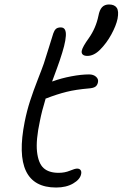

<svg xmlns="http://www.w3.org/2000/svg" viewBox="-20 -857 550 862"><path d="M372.1 -606Q357.9 -606 351.3 -612.3Q344.7 -618.7 347.2 -629.9Q351.1 -647.5 378.9 -686Q410.6 -731 421.9 -786.1Q426.8 -812.5 438.2 -824.7Q449.7 -836.9 469.2 -836.9Q494.1 -836.9 504.2 -822Q514.2 -807.1 507.8 -772.9Q501.5 -742.2 480 -702.6Q458.5 -663.1 429.2 -633.8Q401.4 -606 372.1 -606ZM231.9 -15.1Q32.2 -15.1 90.8 -310.1Q100.6 -359.4 115 -403.8Q129.4 -448.2 149.4 -499.3Q169.4 -550.3 176.8 -571.8Q188 -606.4 201.2 -649.2Q214.4 -691.9 219.2 -707Q223.6 -720.2 231 -727.1Q238.3 -733.9 252.9 -733.9Q265.6 -733.9 271.2 -724.4Q276.9 -714.8 275.6 -695.6Q274.4 -676.3 267.6 -649.4Q260.7 -622.6 248 -585Q242.2 -567.9 236.1 -551.3Q230 -534.7 223.6 -517.3Q217.3 -500 213.9 -491.2L217.8 -492.2Q255.4 -505.9 300.3 -514.4Q345.2 -522.9 379.9 -522.9Q399.4 -522.9 411.1 -512.5Q422.9 -502 419.9 -487.8Q417 -473.6 407.7 -467.5Q398.4 -461.4 378.9 -460Q320.8 -455.1 278.6 -444.6Q236.3 -434.1 187 -415H185.1Q167.5 -357.4 159.2 -314Q140.6 -228 146.2 -176.3Q151.9 -124.5 175.3 -102.8Q198.7 -81.1 243.2 -81.1Q271 -81.1 293.7 -90.6Q316.4 -100.1 326.2 -100.1Q336.9 -100.1 341.8 -93.3Q346.7 -86.4 344.2 -75.2Q339.4 -51.3 308.3 -33.2Q277.3 -15.1 231.9 -15.1Z"/></svg>

Font: Shantell Sans Bouncy
Style: Italic
Weight: 300
Italic angle: -11.31°
Designer: Stephen Nixon, Anya Danilova, Shantell Martin
Foundry: Arrow Type
Version: Version 1.006;[9816181b4]